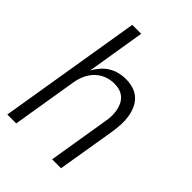

<svg xmlns="http://www.w3.org/2000/svg" viewBox="-215 -832 930 930"><g transform="rotate(45 250.0 -367.5)"><path d="M10 0 131 -735H192L143 -435Q154 -455 170 -473.5Q186 -492 206.5 -504.5Q227 -517 249.5 -522.5Q272 -528 294 -528Q321 -528 346 -520.5Q371 -513 389 -496Q407 -479 417 -456Q427 -433 431 -407.5Q435 -382 433.5 -355.5Q432 -329 428 -302L378 0H317L368 -311Q372 -331 372.5 -350Q373 -369 370 -387Q367 -405 359.5 -421.5Q352 -438 339 -450Q326 -462 308.5 -467.5Q291 -473 271 -473Q254 -473 236.5 -469Q219 -465 202.5 -456Q186 -447 172.5 -433.5Q159 -420 149.5 -403.5Q140 -387 134.5 -370Q129 -353 126 -335L71 0Z"/></g></svg>

Font: Iosevka Light Oblique
Style: Regular
Weight: 300
Italic angle: -9°
Monospace: yes
Designer: Belleve Invis
Foundry: Belleve Invis
Version: Version 32.5.0; ttfautohint (v1.8.4)